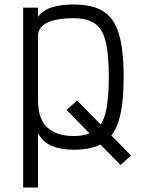

<svg xmlns="http://www.w3.org/2000/svg" viewBox="-20 -652 640 854"><path d="M563 40 516 82 276 -163 323 -205ZM83 182V-618H149V-577Q172 -608 212.5 -620Q253 -632 307 -632Q392 -632 440 -601.5Q488 -571 509 -501Q530 -431 530 -310Q530 -189 509 -118Q488 -47 440 -16.5Q392 14 307 14Q252 14 211.5 -2.5Q171 -19 149 -60V182ZM307 -47Q367 -47 401.5 -71Q436 -95 450 -152.5Q464 -210 464 -310Q464 -410 450 -467Q436 -524 401.5 -547.5Q367 -571 307 -571Q263 -571 227 -563.5Q191 -556 170 -538Q149 -520 149 -491V-209Q149 -121 191.5 -84Q234 -47 307 -47Z"/></svg>

Font: Victor Mono Light
Style: Regular
Weight: 300
Monospace: yes
Designer: Rune Bjørnerås
Version: Version 1.561;gftools[0.9.30]